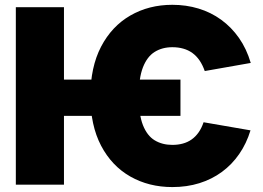

<svg xmlns="http://www.w3.org/2000/svg" viewBox="-20 -757 1077 787"><path d="M719.7 -430.7V-282.2H207V-430.7ZM1007.8 -499 819.3 -465.8Q810.5 -490.7 797.9 -509.3Q785.2 -527.8 768.6 -539.8Q752 -551.8 731.4 -557.6Q710.9 -563.5 686.5 -563.5Q645 -563.5 614 -544.2Q583 -524.9 565.9 -481Q548.8 -437 548.8 -362.3Q548.8 -287.6 565.9 -244.1Q583 -200.7 614 -181.9Q645 -163.1 686.5 -163.1Q709.5 -163.1 729.2 -168.5Q749 -173.8 765.1 -185.1Q781.2 -196.3 793.7 -213.9Q806.2 -231.4 814.5 -255.9L1006.8 -222.7Q990.2 -168.5 960.4 -125.5Q930.7 -82.5 889.4 -52.2Q848.1 -22 797.1 -6.1Q746.1 9.8 686.5 9.8Q590.3 9.8 514.2 -33.4Q438 -76.7 394.3 -159.9Q350.6 -243.2 350.6 -362.3Q350.6 -481.9 394.3 -565.7Q438 -649.4 514.2 -693.4Q590.3 -737.3 686.5 -737.3Q743.2 -737.3 793.9 -721.9Q844.7 -706.5 886.7 -676Q928.7 -645.5 959.7 -601.3Q990.7 -557.1 1007.8 -499ZM242.2 -727.5V0H44.9V-727.5Z"/></svg>

Font: Inter 18pt Black
Style: Regular
Weight: 900
Designer: Rasmus Andersson
Foundry: rsms
Version: Version 4.001;git-66647c0bb